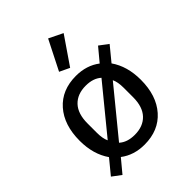

<svg xmlns="http://www.w3.org/2000/svg" viewBox="-233 -903 1066 1066"><g transform="rotate(-45 300.0 -370.0)"><path d="M420 -744 309 -582 250 -610 338 -784ZM94 44 42 5 111 -79Q60 -152 60 -258Q60 -382 124.5 -455Q189 -528 300 -528Q383 -528 442 -483L506 -560L558 -521L489 -437Q540 -364 540 -258Q540 -134 475.5 -61Q411 12 300 12Q217 12 158 -33ZM300 -451Q234 -451 196.5 -411.5Q159 -372 159 -296V-222Q159 -177 172 -150L393 -420Q359 -451 300 -451ZM300 -65Q366 -65 403.5 -104.5Q441 -144 441 -220V-294Q441 -339 428 -366L207 -96Q241 -65 300 -65Z"/></g></svg>

Font: IBM Plex Mono Text
Style: Regular
Weight: 450
Designer: Mike Abbink, Paul van der Laan, Pieter van Rosmalen
Foundry: Bold Monday
Version: Version 2.000